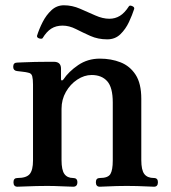

<svg xmlns="http://www.w3.org/2000/svg" viewBox="-20 -707 648 727"><path d="M46 0Q31 0 31 -17Q31 -33 46 -33Q80 -33 92.5 -48Q105 -63 105 -99V-387Q105 -407 102 -418.5Q99 -430 86 -432Q79 -434 65 -435.5Q51 -437 44 -438Q30 -440 30 -454Q30 -470 45 -470Q48 -470 68 -471Q88 -472 113 -472.5Q138 -473 159 -473Q180 -473 186 -473Q211 -472 211 -447V-407Q211 -403 214 -402.5Q217 -402 220 -406Q240 -436 276 -460.5Q312 -485 358 -485Q401 -485 436.5 -471Q472 -457 493.5 -424Q515 -391 515 -333V-101Q515 -63 526.5 -48Q538 -33 563 -33Q578 -33 578 -17Q578 0 563 0Q556 0 538 -1Q520 -2 499 -2.5Q478 -3 460 -3Q443 -3 422 -2.5Q401 -2 383.5 -1Q366 0 358 0Q343 0 343 -17Q343 -33 358 -33Q389 -33 398 -48Q407 -63 407 -99V-319Q407 -376 386 -399.5Q365 -423 327 -423Q299 -423 272.5 -405.5Q246 -388 229.5 -359Q213 -330 213 -295V-101Q213 -63 224 -48Q235 -33 257 -33Q273 -33 273 -17Q273 0 257 0Q246 0 215.5 -1.5Q185 -3 159 -3Q142 -3 118 -2.5Q94 -2 74 -1Q54 0 46 0ZM386 -558Q351 -558 322 -571Q293 -584 267.5 -597Q242 -610 217 -610Q192 -610 174 -598.5Q156 -587 141 -562Q137 -559 128.5 -561.5Q120 -564 120 -571Q128 -597 141.5 -623.5Q155 -650 175 -668.5Q195 -687 222 -687Q253 -687 283 -674Q313 -661 341 -648.5Q369 -636 394 -636Q416 -636 434 -647Q452 -658 468 -683Q471 -688 480.5 -684Q490 -680 488 -673Q481 -651 468.5 -624Q456 -597 436 -577.5Q416 -558 386 -558Z"/></svg>

Font: Zen Old Mincho Black
Style: Regular
Weight: 900
Designer: Yoshimichi Ohira
Foundry: Positype
Version: Version 1.001